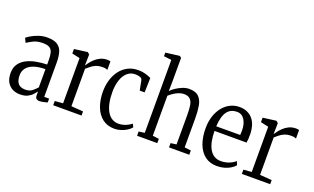

<svg xmlns="http://www.w3.org/2000/svg" viewBox="-86 -1281 2871 1754"><g transform="rotate(20 1349.5 -404.0)"><path d="M163.5 11Q125 11 92.2 -5.5Q59.5 -22 39.5 -56.5Q19.5 -91 19.5 -144.5Q19.5 -196.5 43.8 -232Q68 -267.5 109 -288.5Q150 -309.5 201.2 -319.5Q252.5 -329.5 307 -330.5V-374Q307 -417 299.5 -445.2Q292 -473.5 270.5 -487.5Q249 -501.5 206 -501.5Q149 -501.5 112 -482.2Q75 -463 54 -449L34 -491Q43 -500 71.2 -517.2Q99.5 -534.5 140.2 -549Q181 -563.5 225.5 -563.5Q291 -563.5 325 -540.8Q359 -518 371 -476.2Q383 -434.5 383 -377V-44H430.5V-7Q421 -4 407.5 -0.5Q394 3 379.5 5.5Q365 8 351.5 8Q337 8 325 -0.5Q313 -9 313 -35V-70.5Q302.5 -57.5 285.8 -38.2Q269 -19 240 -4Q211 11 163.5 11ZM193 -46.5Q236 -46.5 259.2 -63.8Q282.5 -81 307 -108.5V-285.5Q238 -285 192.8 -268.2Q147.5 -251.5 125.8 -222Q104 -192.5 104 -154.5Q104 -114.5 115.5 -90.8Q127 -67 147.5 -56.8Q168 -46.5 193 -46.5Z M486 0V-41L565 -47.5V-487L488.5 -504V-547.5L614.5 -564H617.5L636 -548.5V-531.5L634 -443H636Q640 -448.5 653 -467Q666 -485.5 687.8 -507Q709.5 -528.5 740.2 -544Q771 -559.5 811 -559.5Q821.5 -559.5 828.8 -558.2Q836 -557 840.5 -555.5V-472.5Q837.5 -475 824.5 -478.2Q811.5 -481.5 795.5 -481.5Q753.5 -481.5 726 -469.5Q698.5 -457.5 679.8 -441.2Q661 -425 645.5 -412.5V-48.5L761.5 -40V0Z M1084.5 11Q1014 11 966.2 -26.2Q918.5 -63.5 894.5 -127.2Q870.5 -191 870 -270Q869.5 -328.5 884.5 -381.8Q899.5 -435 929.8 -476.8Q960 -518.5 1005 -543Q1050 -567.5 1110.5 -567.5Q1137.5 -567.5 1161.5 -562.2Q1185.5 -557 1204.2 -550Q1223 -543 1234.5 -537.5L1231 -396H1183L1164.5 -491.5Q1162.5 -503 1151.8 -509.8Q1141 -516.5 1125.5 -519.2Q1110 -522 1093.5 -522Q1051 -522 1019.2 -494.5Q987.5 -467 970.2 -417.2Q953 -367.5 952.5 -300.5Q952.5 -241.5 962.2 -194.2Q972 -147 991.2 -113.5Q1010.5 -80 1038.8 -62.5Q1067 -45 1102 -45Q1128.5 -45 1152.2 -52Q1176 -59 1195.5 -69.8Q1215 -80.5 1228 -91L1242.5 -59.5Q1226.5 -40 1201 -24.2Q1175.5 -8.5 1145.2 1.2Q1115 11 1084.5 11Z M1358.5 -49V-758L1284 -767V-802L1416.5 -819H1418.5L1436 -806.5L1435.5 -564.5L1434 -482.5Q1449 -500 1477.5 -519.2Q1506 -538.5 1539.5 -552Q1573 -565.5 1603.5 -565.5Q1667.5 -565.5 1698 -534.8Q1728.5 -504 1737.5 -451.2Q1746.5 -398.5 1746.5 -332V-49L1809 -41.5V0H1612V-41.5L1667.5 -49V-333Q1667.5 -381 1662.8 -420.2Q1658 -459.5 1638.2 -482.2Q1618.5 -505 1574 -505Q1550.5 -505 1525 -495Q1499.5 -485 1476.5 -469.5Q1453.5 -454 1436.5 -438V-49.5L1498 -41.5V0H1301.5V-41.5Z M2079.5 11Q2010 11 1962.2 -25.8Q1914.5 -62.5 1890.2 -128Q1866 -193.5 1866 -279Q1866 -343 1883.2 -396Q1900.5 -449 1931.2 -487.5Q1962 -526 2003.5 -546.8Q2045 -567.5 2093 -567.5Q2170.5 -567.5 2217.5 -517.5Q2264.5 -467.5 2268 -370Q2268 -339 2266.8 -319.2Q2265.5 -299.5 2262.5 -283.5H1951Q1951.5 -229 1960.5 -185Q1969.5 -141 1987.8 -109.2Q2006 -77.5 2033.5 -60.8Q2061 -44 2099 -44Q2142.5 -44 2180 -59.5Q2217.5 -75 2237 -95L2252 -59Q2236 -39.5 2210.2 -23.8Q2184.5 -8 2151.2 1.5Q2118 11 2079.5 11ZM1951.5 -328.5 2184 -329Q2185 -341.5 2185.5 -352Q2186 -362.5 2186 -373Q2186 -435 2160.2 -476.5Q2134.5 -518 2086 -518Q2057.5 -518 2034 -508Q2010.5 -498 1993 -475.8Q1975.5 -453.5 1965 -417.2Q1954.5 -381 1951.5 -328.5Z M2320 0V-41L2399 -47.5V-487L2322.5 -504V-547.5L2448.5 -564H2451.5L2470 -548.5V-531.5L2468 -443H2470Q2474 -448.5 2487 -467Q2500 -485.5 2521.8 -507Q2543.5 -528.5 2574.2 -544Q2605 -559.5 2645 -559.5Q2655.5 -559.5 2662.8 -558.2Q2670 -557 2674.5 -555.5V-472.5Q2671.5 -475 2658.5 -478.2Q2645.5 -481.5 2629.5 -481.5Q2587.5 -481.5 2560 -469.5Q2532.5 -457.5 2513.8 -441.2Q2495 -425 2479.5 -412.5V-48.5L2595.5 -40V0Z"/></g></svg>

Font: Merriweather 24pt SemiCondensed Light
Style: Regular
Weight: 300
Width: 4
Designer: Eben Sorkin
Foundry: Eben Sorkin
Version: Version 2.100